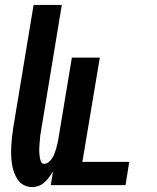

<svg xmlns="http://www.w3.org/2000/svg" viewBox="-20 -755 640 783"><path d="M112 8Q93 8 77.5 0Q62 -8 52.5 -22Q43 -36 37 -53Q31 -70 28.5 -87.5Q26 -105 25.5 -123.5Q25 -142 26 -160Q27 -178 29 -197Q31 -216 34 -234L117 -735H232L147 -219Q145 -210 144 -201Q143 -192 142.5 -183Q142 -174 141 -165Q140 -156 140 -147Q140 -138 140.5 -129Q141 -120 142.5 -111.5Q144 -103 147.5 -95Q151 -87 160 -87Q170 -87 179 -94.5Q188 -102 193.5 -111Q199 -120 202.5 -129.5Q206 -139 209 -149Q212 -159 214 -169Q216 -179 218 -188L273 -520H387L316 -95H507L492 0H187L196 -56Q189 -44 180.5 -32.5Q172 -21 161.5 -11.5Q151 -2 138 3Q125 8 112 8Z"/></svg>

Font: Iosevka Extrabold Extended
Style: Italic
Weight: 800
Width: 7
Italic angle: -9°
Monospace: yes
Designer: Belleve Invis
Foundry: Belleve Invis
Version: Version 32.5.0; ttfautohint (v1.8.4)